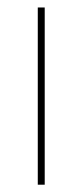

<svg xmlns="http://www.w3.org/2000/svg" viewBox="-20 -506 226 526"><path d="M102.5 0H83.5V-485.5H102.5Z"/></svg>

Font: Anek Devanagari Thin
Style: Regular
Weight: 250
Designer: Kailash Malviya (Devanagari) & Yesha Goshar (Latin)
Foundry: Ek Type
Version: Version 1.003